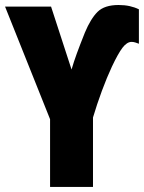

<svg xmlns="http://www.w3.org/2000/svg" viewBox="-20 -740 570 760"><path d="M263.2 -464.8Q272 -495.1 284.2 -528.6Q296.4 -562 315.9 -610.8Q338.9 -666 366.2 -693.1Q393.6 -720.2 449.2 -720.2Q473.1 -720.2 493.2 -715.8Q513.2 -711.4 529.8 -703.1V-566.9Q522.5 -569.8 515.1 -572Q507.8 -574.2 501 -574.2Q482.4 -574.2 464.8 -551Q447.3 -527.8 422.9 -476.1Q403.3 -434.1 383.5 -380.9Q363.8 -327.6 348.1 -274.9V0H178.2V-268.1L0 -713.9H182.1Z"/></svg>

Font: Open Sans Condensed ExtraBold
Style: Regular
Weight: 800
Width: 3
Designer: Monotype Design Team
Foundry: Monotype Imaging Inc.
Version: Version 3.000; ttfautohint (v1.8.4)